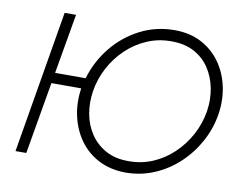

<svg xmlns="http://www.w3.org/2000/svg" viewBox="-78 -814 1153 929"><g transform="rotate(10 498.5 -350.0)"><path d="M311 -351 312 -354H165L104 0H51L169 -700H225L174 -406H324Q349 -491 404.5 -560Q460 -629 538.5 -669.5Q617 -710 708 -710Q783 -710 839.5 -680.5Q896 -651 932.5 -600.5Q969 -550 983.5 -485.5Q998 -421 988 -351Q977 -277 942 -212Q907 -147 854 -97Q801 -47 734 -18.5Q667 10 591 10Q517 9 460 -20.5Q403 -50 366.5 -101Q330 -152 315.5 -216.5Q301 -281 311 -351ZM370 -351Q361 -292 371 -238Q381 -184 410 -141Q439 -98 485.5 -72.5Q532 -47 595 -47Q659 -46 715.5 -70Q772 -94 816.5 -136.5Q861 -179 890.5 -234Q920 -289 930 -351Q939 -409 928.5 -463.5Q918 -518 889.5 -561Q861 -604 814.5 -629Q768 -654 705 -654Q641 -655 584.5 -631Q528 -607 483.5 -565Q439 -523 409.5 -468Q380 -413 370 -351Z"/></g></svg>

Font: Jost* Light
Style: Italic
Weight: 300
Italic angle: -10°
Version: Version 3.7